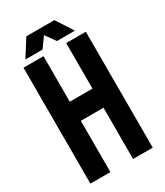

<svg xmlns="http://www.w3.org/2000/svg" viewBox="-193 -853 799 931"><g transform="rotate(-30 206.5 -387.0)"><path d="M56 -679 116 -774H273L334 -680H233L193 -736L152 -679ZM28 0V-649H140V-394H267V-649H377V0H267V-287H140V0Z"/></g></svg>

Font: New Amsterdam
Style: Regular
Weight: 400
Designer: Vladimir Nikolic
Foundry: Vladimir Nikolic
Version: Version 1.000; ttfautohint (v1.8.4.7-5d5b)